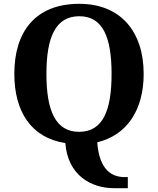

<svg xmlns="http://www.w3.org/2000/svg" viewBox="-20 -745 827 1005"><path d="M577 240H649V182H633C567 182 500 147 489 0C646 -38 732 -171 732 -358C732 -580 611 -725 395 -725C166 -725 55 -580 55 -359C55 -162 142 -24 322 4C335 173 457 240 577 240ZM394 -55C270 -55 223 -167 223 -358C223 -549 270 -660 395 -660C519 -660 564 -549 564 -358C564 -167 519 -55 394 -55Z"/></svg>

Font: Noto Nastaliq Urdu
Style: Bold
Weight: 700
Designer: Monotype Design Team (Patrick Giasson: type design, Kamal Mansour: OpenType code, Glenda Bellarosa). Updated by Simon Co
Foundry: Monotype Imaging Inc., Simon Cozens
Version: Version 3.009